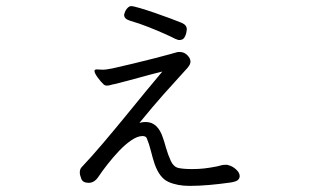

<svg xmlns="http://www.w3.org/2000/svg" viewBox="-20 -562 1040 628"><path d="M566 -431Q563 -431 560 -432.5Q557 -434 553 -435Q544 -440 519.5 -451Q495 -462 464.5 -474Q434 -486 406 -494Q386 -500 386 -513Q386 -516 387.5 -519Q389 -522 390 -526Q399 -542 409 -542Q416 -542 438 -535.5Q460 -529 487.5 -519.5Q515 -510 539 -501Q563 -492 575 -487Q591 -480 591 -466Q591 -464 589.5 -455.5Q588 -447 583 -439Q578 -431 566 -431ZM764 15Q763 25 754 29.5Q745 34 726 36Q698 40 664.5 43Q631 46 600 46Q560 46 531 33Q502 20 486 -25Q479 -46 473.5 -68.5Q468 -91 460 -110Q457 -117 446 -117Q430 -117 410 -103.5Q390 -90 370 -69Q350 -48 332 -25Q314 -2 302 16Q289 36 270 36Q251 36 246 23Q241 10 241 3Q241 -8 246 -14Q280 -50 316.5 -93Q353 -136 389 -180Q425 -224 456.5 -262.5Q488 -301 511 -328Q478 -320 438.5 -309Q399 -298 355 -287Q348 -286 342 -284Q336 -282 330 -282Q323 -282 319 -286Q310 -294 299.5 -308.5Q289 -323 289 -330Q289 -335 297 -335Q301 -335 305.5 -334.5Q310 -334 317 -334Q328 -334 355.5 -340Q383 -346 417.5 -354.5Q452 -363 484 -371Q516 -379 537 -385Q558 -391 558 -391Q561 -392 567 -392Q588 -392 600 -372Q603 -366 603 -361Q603 -354 598.5 -347Q594 -340 587 -333Q553 -296 516.5 -255Q480 -214 436 -160Q445 -163 456 -163Q477 -163 491 -149.5Q505 -136 513 -111Q517 -100 523 -78.5Q529 -57 539 -35Q548 -16 564 -12.5Q580 -9 609 -9Q629 -9 647.5 -11Q666 -13 691 -18Q699 -20 704.5 -21.5Q710 -23 717 -23Q719 -23 721.5 -23Q724 -23 726 -22Q740 -19 752 -8Q764 3 764 14Z"/></svg>

Font: QiushuiShotai Bright
Style: Regular
Weight: 400
Designer: Christian Thalmann (Catharsis Fonts)
Version: Version 1.250;